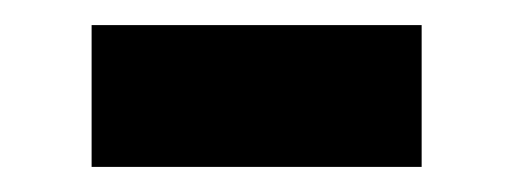

<svg xmlns="http://www.w3.org/2000/svg" viewBox="-20 -361 409 153"><path d="M53 -228V-341H316V-228Z"/></svg>

Font: Saira Thin SemiBold
Style: Regular
Weight: 600
Version: Version 1.101